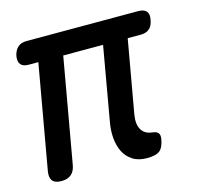

<svg xmlns="http://www.w3.org/2000/svg" viewBox="-87 -643 773 745"><g transform="rotate(-15 300.0 -270.0)"><path d="M416 10Q381 10 358 -5Q335 -20 323 -44.5Q311 -69 308.5 -101Q306 -133 313 -168L364 -459H204L130 -40Q126 -15 111.5 -2.5Q97 10 72 10Q46 10 36 -2.5Q26 -15 30 -40L104 -459H65Q43 -459 33.5 -470.5Q24 -482 28 -505Q33 -527 46 -538.5Q59 -550 82 -550H529Q553 -550 562.5 -538.5Q572 -527 567 -504Q563 -481 550 -470Q537 -459 515 -459H463L411 -165Q405 -128 418 -106Q431 -84 462 -81Q478 -79 484 -71.5Q490 -64 488 -49Q482 -14 466.5 -2Q451 10 416 10Z"/></g></svg>

Font: Maple Mono Medium
Style: Italic
Weight: 500
Italic angle: -10°
Monospace: yes
Designer: subframe7536
Version: Version 7.000